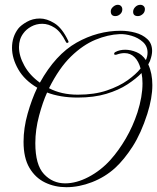

<svg xmlns="http://www.w3.org/2000/svg" viewBox="-20 -736 654 799"><path d="M256 43Q208 43 167.5 23.5Q127 4 102.5 -37.5Q78 -79 78 -146Q78 -203 95 -263Q112 -323 135 -371Q82 -402 56 -447.5Q30 -493 30 -537Q30 -583 56 -617Q67 -631 91.5 -645Q116 -659 146 -659Q175 -659 207 -639Q239 -619 264 -566Q265 -565 265 -562Q265 -558 260.5 -557.5Q256 -557 254 -562Q233 -604 207.5 -620.5Q182 -637 156 -637Q131 -637 110 -625.5Q89 -614 77 -597Q59 -573 59 -540Q59 -503 81.5 -462.5Q104 -422 146 -392Q211 -509 298.5 -558.5Q386 -608 483 -608Q513 -608 543 -600Q573 -592 593 -573.5Q613 -555 613 -524Q613 -507 605 -485Q604 -481 601.5 -477Q599 -473 597 -468Q614 -431 614 -382Q614 -328 593 -262Q567 -181 532 -126.5Q497 -72 459 -37Q417 1 363 22Q309 43 256 43ZM304 -342Q373 -342 424.5 -359.5Q476 -377 511 -402Q546 -427 565 -451Q557 -481 540 -498Q523 -515 498 -515Q483 -515 466 -509Q464 -508 460 -508Q455 -508 455 -512Q455 -517 461 -520Q478 -529 501 -529Q524 -529 548 -519Q572 -509 587 -486Q594 -501 594 -517Q594 -544 574.5 -561.5Q555 -579 528 -587Q501 -595 478 -594Q429 -592 377 -570.5Q325 -549 275.5 -501Q226 -453 184 -369Q235 -342 304 -342ZM251 27Q298 27 348.5 0.5Q399 -26 439 -70Q474 -109 503.5 -159.5Q533 -210 552 -268Q573 -334 573 -389Q573 -401 572 -411.5Q571 -422 569 -432Q547 -409 510.5 -385Q474 -361 422.5 -345.5Q371 -330 303 -330Q266 -330 234 -335.5Q202 -341 176 -351Q158 -312 142.5 -254Q127 -196 127 -140Q127 -50 163 -11.5Q199 27 251 27ZM554 -669Q534 -669 534 -687Q534 -698 543 -707Q552 -716 564 -716Q572 -716 577.5 -711Q583 -706 583 -698Q583 -685 573.5 -677Q564 -669 554 -669ZM460 -669Q441 -669 441 -689Q441 -699 450.5 -707.5Q460 -716 470 -716Q479 -716 484 -710.5Q489 -705 489 -697Q489 -685 480 -677Q471 -669 460 -669Z"/></svg>

Font: Gwendolyn
Style: Regular
Weight: 400
Designer: Robert E. Leuschke
Foundry: Robert E. Leuschke
Version: Version 1.010; ttfautohint (v1.8.3)